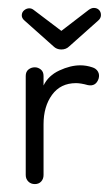

<svg xmlns="http://www.w3.org/2000/svg" viewBox="-20 -455 280 485"><path d="M90 -141V-13Q90 -3 84 3.5Q78 10 68 10Q58 10 51.5 3.5Q45 -3 45 -13V-263Q45 -274 52 -279.5Q59 -285 68 -285Q76 -285 83 -279.5Q90 -274 90 -263V-239Q102 -264 130 -277Q158 -290 183 -290Q198 -290 213 -285Q223 -282 227.5 -274Q232 -266 229 -256Q222 -236 202 -240Q184 -245 172 -245Q133 -245 111.5 -215.5Q90 -186 90 -141ZM54 -434Q60 -434 65 -430L135 -377L204 -430Q211 -435 217 -435Q225 -435 230 -430Q235 -425 235 -417Q235 -409 228 -403L155 -338Q147 -330 135 -330Q123 -330 115 -338L42 -403Q35 -409 35 -416Q35 -424 41 -429Q47 -434 54 -434Z"/></svg>

Font: Dongle Light
Style: Regular
Weight: 300
Designer: Yanghee Ryu
Foundry: Yanghee Ryu
Version: Version 2.000